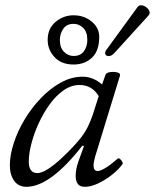

<svg xmlns="http://www.w3.org/2000/svg" viewBox="-20 -708 598 741"><path d="M422 -504Q411 -492 400.5 -491.5Q390 -491 386.5 -499Q383 -507 393 -519L511 -681Q519 -691 532.5 -686.5Q546 -682 554 -670Q562 -658 553 -648ZM264 -459Q217 -459 190.5 -487.5Q164 -516 164 -554Q164 -598 194.5 -623.5Q225 -649 264 -649Q304 -649 333.5 -625Q363 -601 363 -566Q363 -512 335 -485.5Q307 -459 264 -459ZM264 -492Q291 -492 304 -510.5Q317 -529 317 -554Q317 -585 301 -600.5Q285 -616 264 -616Q237 -616 224 -596.5Q211 -577 211 -554Q211 -524 227 -508Q243 -492 264 -492ZM82 13Q51 13 34.5 -10.5Q18 -34 18 -70Q18 -109 33 -155.5Q48 -202 75 -247Q102 -292 138 -329.5Q174 -367 215 -389.5Q256 -412 299 -412Q339 -412 374 -382L387 -419Q389 -427 404 -429.5Q419 -432 432.5 -428.5Q446 -425 443 -416L347 -103Q341 -81 341 -69Q341 -48 357 -48Q367 -48 386.5 -59.5Q406 -71 433 -95Q439 -101 447.5 -90Q456 -79 453 -75Q439 -55 413.5 -34.5Q388 -14 359.5 -0.5Q331 13 308 13Q288 13 280 1.5Q272 -10 272 -29Q272 -55 283 -86L304 -144L298 -146Q174 13 82 13ZM124 -40Q141 -40 165 -55.5Q189 -71 214.5 -94.5Q240 -118 261.5 -141Q283 -164 295 -180Q310 -200 320 -221Q330 -242 338 -265L361 -337Q335 -380 287 -380Q255 -380 225.5 -359.5Q196 -339 171.5 -305Q147 -271 129 -231.5Q111 -192 101 -153Q91 -114 91 -85Q91 -40 124 -40Z"/></svg>

Font: Junicode SmExp
Style: Italic
Weight: 400
Width: 6
Italic angle: -11°
Designer: Peter S. Baker
Version: Version 2.205; ttfautohint (v1.8.4)